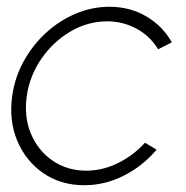

<svg xmlns="http://www.w3.org/2000/svg" viewBox="-20 -534 549 567"><path d="M408 -112.5 442.5 -92Q402 -44 346 -15.5Q290 13 229 13Q160 13 108.2 -22.5Q56.5 -58 31.2 -117.8Q6 -177.5 16 -250Q23.5 -305 49.8 -352.8Q76 -400.5 115.5 -436.8Q155 -473 203.2 -493.5Q251.5 -514 303 -514Q364 -514 412.2 -485.5Q460.5 -457 487.5 -409L447 -388.5Q422.5 -428.5 382.2 -449.8Q342 -471 297 -471Q239 -471 187.8 -440.8Q136.5 -410.5 102 -360.2Q67.5 -310 59 -250Q50.5 -189.5 71.2 -139.5Q92 -89.5 135 -59.8Q178 -30 235 -30Q283.5 -30 329.5 -53Q375.5 -76 408 -112.5Z"/></svg>

Font: Urbanist ExtraLight
Style: Italic
Weight: 250
Version: Version 1.303